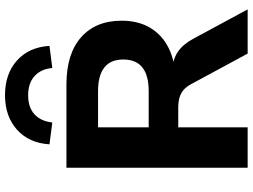

<svg xmlns="http://www.w3.org/2000/svg" viewBox="-138 -846 984 747"><g transform="rotate(-90 353.5 -472.0)"><path d="M75 0V-705H399Q518 -705 582.5 -648Q647 -591 647 -490Q647 -426 619.5 -379.5Q592 -333 541 -307.5Q490 -282 417 -280L424 -292H459Q497 -291 526 -271.5Q555 -252 577 -211L691 0H519L399 -222Q389 -240 376 -250.5Q363 -261 346.5 -265.5Q330 -270 309 -270H232V0ZM232 -385H373Q434 -385 465 -409.5Q496 -434 496 -484Q496 -533 465 -557.5Q434 -582 373 -582H232ZM251 -760 166 -771Q171 -851 223 -897.5Q275 -944 357 -944Q440 -944 492 -897.5Q544 -851 549 -771L463 -760Q459 -804 431.5 -829Q404 -854 357 -854Q310 -854 283 -829.5Q256 -805 251 -760Z"/></g></svg>

Font: Nunito Sans 11pt ExtraBold
Style: Regular
Weight: 800
Version: Version 3.101;gftools[0.9.27]